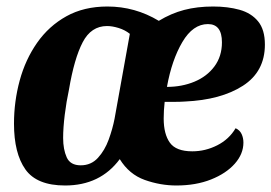

<svg xmlns="http://www.w3.org/2000/svg" viewBox="-20 -550 834 590"><path d="M180 20Q93 20 58 -29.5Q23 -79 23 -170Q23 -238 40.5 -302.5Q58 -367 94 -418.5Q130 -470 184 -500Q238 -530 310 -530Q395 -530 468 -486Q506 -509 546 -519.5Q586 -530 635 -530Q680 -530 716 -520Q752 -510 773 -484.5Q794 -459 794 -413Q794 -330 726.5 -286.5Q659 -243 548 -238Q533 -237 516.5 -237Q500 -237 486 -237Q483 -210 483 -186Q483 -138 502 -111.5Q521 -85 571 -85Q611 -85 647.5 -103.5Q684 -122 704 -156Q717 -150 722.5 -138Q728 -126 728 -112Q728 -77 701.5 -47Q675 -17 628.5 1.5Q582 20 522 20Q473 20 425 3Q377 -14 348 -61Q288 20 180 20ZM493 -283Q539 -283 577.5 -299Q616 -315 639 -346Q662 -377 662 -420Q662 -476 619 -476Q573 -476 540.5 -421Q508 -366 493 -283ZM228 -42Q260 -42 281 -65Q302 -88 314 -121Q326 -154 332 -185L379 -446Q364 -458 344.5 -464Q325 -470 309 -470Q260 -470 234 -420Q208 -370 192 -275Q184 -238 179 -197.5Q174 -157 174 -126Q174 -91 185 -66.5Q196 -42 228 -42Z"/></svg>

Font: Sansita Swashed SemiBold
Style: Regular
Weight: 600
Designer: Pablo Cosgaya
Foundry: Omnibus-Type
Version: Version 1.003; ttfautohint (v1.8.3)